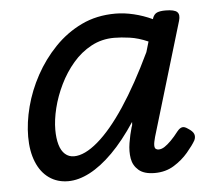

<svg xmlns="http://www.w3.org/2000/svg" viewBox="-44 -567 710 632"><g transform="rotate(-5 311.0 -251.0)"><path d="M157 17Q121 17 94 -2Q67 -21 52.5 -56.5Q38 -92 38 -140Q38 -187 51.5 -239Q65 -291 92 -340.5Q119 -390 158 -430.5Q197 -471 247 -495Q297 -519 359 -519Q388 -519 419.5 -511.5Q451 -504 481 -490L482 -494Q487 -507 497 -511Q507 -515 524 -515Q554 -515 563 -506Q572 -497 566 -477L454 -103Q449 -85 449 -76Q449 -67 453 -64Q457 -61 462 -61Q472 -61 482 -67.5Q492 -74 504 -86Q516 -98 529 -115Q537 -125 545 -127Q553 -129 564 -121Q580 -111 583.5 -101.5Q587 -92 582 -81Q573 -65 553.5 -42Q534 -19 506.5 -2Q479 15 443 15Q408 15 390 -0.5Q372 -16 368 -39.5Q364 -63 368.5 -90.5Q373 -118 380 -142Q382 -146 382.5 -150Q383 -154 383 -159Q344 -100 305 -61Q266 -22 228.5 -2.5Q191 17 157 17ZM129 -155Q129 -127 135 -106Q141 -85 153.5 -74Q166 -63 183 -63Q218 -63 262 -100.5Q306 -138 353.5 -209.5Q401 -281 450 -384L460 -418Q428 -432 399.5 -436Q371 -440 348 -440Q307 -440 272.5 -421.5Q238 -403 211.5 -372Q185 -341 166.5 -303Q148 -265 138.5 -226.5Q129 -188 129 -155Z"/></g></svg>

Font: Playwrite AU SA
Style: Regular
Weight: 400
Designer: Veronika Burian, José Scaglione
Foundry: TypeTogether
Version: Version 1.002